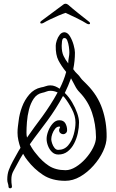

<svg xmlns="http://www.w3.org/2000/svg" viewBox="-20 -897 620 1030"><path d="M34 113Q27 113 25 104L26 105Q25 94 22 85.5Q19 77 19 66Q19 37 27.5 14.5Q36 -8 49 -32Q60 -51 69.5 -69Q79 -87 90 -104Q83 -124 78.5 -144.5Q74 -165 74 -185Q74 -203 76 -218Q78 -233 80 -249Q84 -285 98 -323Q112 -361 137.5 -390.5Q163 -420 200 -428Q213 -430 225 -434.5Q237 -439 250 -439Q264 -439 276 -434Q288 -429 300 -421Q311 -443 320 -465.5Q329 -488 335 -511Q309 -543 293.5 -573Q278 -603 279 -652Q279 -663 284.5 -680Q290 -697 300.5 -710.5Q311 -724 326 -724Q343 -723 355.5 -702Q368 -681 375 -655.5Q382 -630 382 -615Q382 -570 373 -526L375 -523Q384 -510 394.5 -500.5Q405 -491 412 -480Q419 -470 428.5 -461.5Q438 -453 448 -442Q504 -385 528.5 -313.5Q553 -242 552 -162Q552 -126 533 -85.5Q514 -45 481.5 -8.5Q449 28 410 50.5Q371 73 330 73Q259 73 211 41.5Q163 10 127 -37Q114 -53 104 -72Q96 -59 88.5 -46.5Q81 -34 74 -20Q63 1 52 20.5Q41 40 41 65Q41 75 41.5 83Q42 91 44 102V104Q44 113 34 113ZM346 -557V-558Q346 -573 349 -588Q352 -603 352 -616Q352 -628 349.5 -646Q347 -664 341.5 -678.5Q336 -693 326 -693Q318 -693 315 -685Q312 -677 312 -667Q312 -657 311 -651Q311 -618 321 -597Q331 -576 346 -557ZM332 16Q358 16 386.5 -1.5Q415 -19 439.5 -46.5Q464 -74 479.5 -104.5Q495 -135 495 -161Q494 -232 473.5 -293Q453 -354 408 -401Q392 -417 382 -437.5Q372 -458 361 -477Q354 -457 345.5 -437.5Q337 -418 328 -399H327Q350 -377 367 -348Q384 -319 394 -290.5Q404 -262 404 -240Q404 -213 397.5 -183Q391 -153 377.5 -127Q364 -101 343 -84.5Q322 -68 293 -68Q273 -68 259 -81.5Q245 -95 237.5 -114.5Q230 -134 230 -152Q230 -171 239 -194.5Q248 -218 263.5 -235Q279 -252 298 -252Q321 -252 330.5 -235.5Q340 -219 340 -199Q340 -189 333.5 -183Q327 -177 319 -177Q311 -177 304 -183Q297 -189 297 -199Q297 -205 301 -211.5Q305 -218 298 -218Q285 -218 275.5 -206Q266 -194 260.5 -178.5Q255 -163 255 -150Q255 -142 259.5 -128Q264 -114 272.5 -103.5Q281 -93 292 -93Q325 -93 345.5 -117Q366 -141 375.5 -175.5Q385 -210 385 -240Q385 -275 365.5 -312Q346 -349 326 -374L318 -382Q299 -347 278 -314Q257 -281 235 -251Q212 -219 187.5 -187.5Q163 -156 140 -123Q155 -94 174 -72Q205 -32 241.5 -8Q278 16 332 16ZM125 -159Q145 -188 165.5 -216Q186 -244 207 -272Q228 -301 249 -333.5Q270 -366 289 -401Q270 -410 250 -410Q239 -410 228 -405.5Q217 -401 206 -399Q178 -393 161 -368Q144 -343 135.5 -309.5Q127 -276 124.5 -242.5Q122 -209 122 -185Q122 -171 125 -159ZM456 -767Q452 -767 446 -770Q424 -784 390 -800.5Q356 -817 332 -828Q316 -823 294 -813.5Q272 -804 250 -793.5Q228 -783 213 -774Q207 -771 203 -771Q196 -771 196 -776Q196 -781 202 -785L319 -872Q324 -877 332 -877Q338 -877 345 -872Q370 -850 402 -824.5Q434 -799 457 -781Q463 -777 463 -772Q463 -767 456 -767Z"/></svg>

Font: Ruge Boogie
Style: Regular
Weight: 400
Designer: Robert E. Leuschke
Foundry: Robert E. Leuschke
Version: Version 1.010; ttfautohint (v1.8.3)